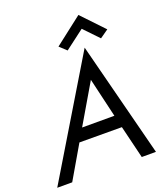

<svg xmlns="http://www.w3.org/2000/svg" viewBox="-190 -1046 996 1157"><g transform="rotate(-20 307.5 -467.5)"><path d="M441 -850 317 -756 273 -797 451 -935 585 -794 531 -756ZM517 0 466 -210 194 -211 71 0H-25L419 -737L608 0ZM388 -542 240 -290H447Z"/></g></svg>

Font: Jost*
Style: Italic
Weight: 400
Italic angle: -10°
Version: Version 3.7